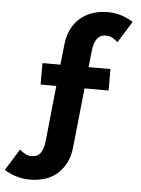

<svg xmlns="http://www.w3.org/2000/svg" viewBox="-58 -762 708 962"><g transform="rotate(5 295.5 -281.0)"><path d="M141 -433H231L242 -533Q247 -582 265.5 -616.5Q284 -651 311.5 -673Q339 -695 373 -705.5Q407 -716 443 -716Q485 -716 517.5 -704.5Q550 -693 573 -678L506 -570Q496 -580 480.5 -589Q465 -598 445 -598Q417 -598 401.5 -577Q386 -556 382 -518L373 -433H483V-325H362L331 -29Q326 22 307 56.5Q288 91 260.5 113Q233 135 199 144.5Q165 154 131 154Q88 154 55 142.5Q22 131 0 116L67 8Q77 18 92.5 27Q108 36 128 36Q157 36 172 15Q187 -6 191 -44L220 -325H141Z"/></g></svg>

Font: Post Grotesk Bold
Style: Bold
Weight: 700
Version: Version 1.0